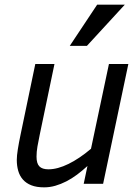

<svg xmlns="http://www.w3.org/2000/svg" viewBox="-20 -786 597 821"><path d="M212.9 -512.2 149.9 -210Q144 -182.1 140.1 -159.4Q136.2 -136.7 136.2 -116.2Q136.2 -86.9 148.4 -74.5Q160.6 -62 187 -62Q226.1 -62 273.2 -85.2Q320.3 -108.4 369.1 -149.9L445.8 -512.2H528.8L420.9 0H337.9L354 -76.2Q332 -56.2 309.6 -39.3Q287.1 -22.5 263.7 -10.5Q240.2 1.5 216.6 8.3Q192.9 15.1 168.9 15.1Q136.2 15.1 114 6.3Q91.8 -2.4 77.9 -18.3Q64 -34.2 57.9 -55.7Q51.8 -77.1 51.8 -102.1Q51.8 -120.1 56.2 -147.5Q60.5 -174.8 67.9 -210L130.9 -512.2ZM351.6 -589.8H278.3L395.5 -766.1H513.7Z"/></svg>

Font: Clear Sans
Style: Italic
Weight: 400
Italic angle: -12°
Foundry: Intel Corporation
Version: Version 1.00